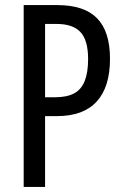

<svg xmlns="http://www.w3.org/2000/svg" viewBox="-20 -734 483 754"><path d="M205 -714Q311 -714 361.5 -662Q412 -610 412 -503Q412 -448 399 -406Q386 -364 360 -335.5Q334 -307 295 -292.5Q256 -278 203 -278H157V0H73V-714ZM202 -640H157V-352H195Q242 -352 270.5 -367Q299 -382 312.5 -415.5Q326 -449 326 -502Q326 -576 296 -608Q266 -640 202 -640Z"/></svg>

Font: Noto Sans ExtraCondensed
Style: Regular
Weight: 400
Width: 2
Designer: Monotype Design Team
Foundry: Monotype Imaging Inc.
Version: Version 2.013